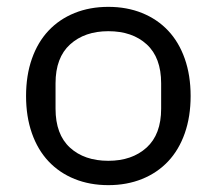

<svg xmlns="http://www.w3.org/2000/svg" viewBox="-20 -528 632 560"><path d="M296 -59Q365 -59 407.5 -97.5Q450 -136 450 -211V-285Q450 -360 408 -398.5Q366 -437 296 -437Q227 -437 184.5 -398.5Q142 -360 142 -285V-211Q142 -136 184 -97.5Q226 -59 296 -59ZM296 12Q242 12 197.5 -6Q153 -24 121.5 -57.5Q90 -91 73 -139.5Q56 -188 56 -248Q56 -308 73 -356.5Q90 -405 121.5 -438.5Q153 -472 197.5 -490Q242 -508 296 -508Q350 -508 394.5 -490Q439 -472 470.5 -438.5Q502 -405 519 -356.5Q536 -308 536 -248Q536 -188 519 -139.5Q502 -91 470.5 -57.5Q439 -24 394.5 -6Q350 12 296 12Z"/></svg>

Font: IBM Plex Sans Thai
Style: Regular
Weight: 400
Designer: Mike Abbink, Paul van der Laan, Pieter van Rosmalen, Ben Mitchell, Mark Frömberg
Foundry: Bold Monday
Version: Version 1.1